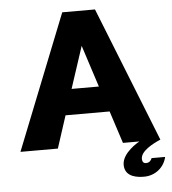

<svg xmlns="http://www.w3.org/2000/svg" viewBox="-57 -719 848 946"><g transform="rotate(-5 367.0 -246.0)"><path d="M662 87C658 97 651 109 632 109C613 109 614 88 614 86C614 47 678 15 713 0L448 -667H286L21 0H206L258 -160H476L528 0H609C602 4 522 49 522 108C522 172 591 175 618 175C671 175 717 140 729 87ZM299 -287 367 -494 434 -287Z"/></g></svg>

Font: Maven Pro
Style: Black
Weight: 900
Designer: Joe Prince
Foundry: Joe Prince
Version: Version 1.003